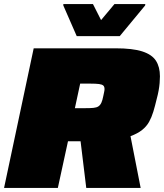

<svg xmlns="http://www.w3.org/2000/svg" viewBox="-21 -926 808 946"><path d="M-1 0 145 -688H548Q633 -688 680.5 -672.5Q728 -657 747.5 -626.5Q767 -596 767 -550Q767 -535 765.5 -517Q764 -499 760.5 -479.5Q757 -460 751 -438Q743 -404 734.5 -376Q726 -348 713.5 -325.5Q701 -303 679 -285.5Q657 -268 622 -255L672 0H404L376 -230Q371 -230 365 -230Q359 -230 354 -230H314L264 0ZM348 -393H399Q424 -393 439.5 -394.5Q455 -396 464 -402Q473 -408 478.5 -420Q484 -432 488 -453Q490 -463 492 -472Q494 -481 494 -487Q494 -499 488 -504.5Q482 -510 467 -512Q452 -514 424 -514H374ZM357 -748 291 -899V-906H437L477 -827L543 -906H695L694 -899L569 -748Z"/></svg>

Font: Saira Expanded Black
Style: Italic
Weight: 900
Width: 7
Italic angle: -12°
Designer: Hector Gatti with collaboration of the Omnibus-Type team
Foundry: Omnibus-Type
Version: Version 1.101